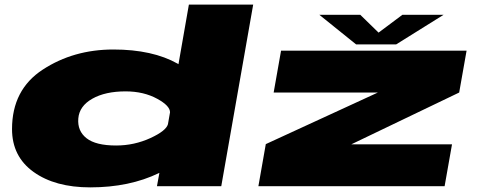

<svg xmlns="http://www.w3.org/2000/svg" viewBox="-20 -805 2067 830"><path d="M658.5 0 669 -57.5Q668 -57 667.5 -57Q539.5 5 370 5Q218 5 125 -61.8Q32 -128.5 32 -247Q32 -417.5 165 -504.2Q298 -591 470 -591Q639.5 -591 748.5 -529.5Q750 -528.5 751.5 -527.5L796.5 -785H1074.5L936.5 0ZM706 -268 715 -319.5Q715 -347.5 660.5 -377.5Q601.5 -410 523 -410Q435 -410 379 -378.2Q323 -346.5 318.5 -293Q314 -239 354 -207.5Q394 -176 482 -176Q560.5 -176 631 -208.5Q698 -239.5 706 -268ZM1097 0 1129 -182 1613.5 -405H1163L1195 -586H1997L1965 -405L1498.5 -181H1934L1902 0ZM1519.5 -613 1360.5 -741H1537.5L1616.5 -664L1719.5 -741H1897.5L1692.5 -613Z"/></svg>

Font: Anybody UltraExpanded Black
Style: Italic
Weight: 900
Width: 9
Italic angle: -10°
Designer: Tyler Finck
Foundry: Etcetera Type Company
Version: Version 1.010; ttfautohint (v1.8.3) -l 8 -r 50 -G 200 -x 14 